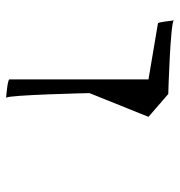

<svg xmlns="http://www.w3.org/2000/svg" viewBox="-1 -592 593 631"><g transform="rotate(90 295.5 -276.5)"><path d="M46 -552 47 -550C47 -552 46 -554 46 -552ZM47 -551C49 -542 52 -499 57 -499L241 -468V-11C241 -5 292 -1 301 0C292 -10 286 -268 286 -274L364 -468L289 -533C283 -533 58 -540 47 -551ZM301 0Z"/></g></svg>

Font: Ampere
Style: SCUltExt
Weight: 400
Version: Version 1